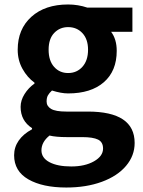

<svg xmlns="http://www.w3.org/2000/svg" viewBox="-20 -594 637 857"><path d="M43 99Q43 63 63.5 33.5Q84 4 123 -17V-22Q72 -55 72 -117Q72 -146 89.5 -174Q107 -202 134 -221V-225Q102 -248 80.5 -286.5Q59 -325 59 -372Q59 -464 120 -519Q181 -574 284 -574Q328 -574 370 -560H571V-452H476Q501 -419 501 -367Q501 -277 443.5 -227Q386 -177 284 -177Q253 -177 212 -190Q200 -179 194 -168.5Q188 -158 188 -141Q188 -120 208 -108Q228 -96 276 -96H372Q581 -96 581 44Q581 101 542.5 146.5Q504 192 434.5 217.5Q365 243 276 243Q170 243 106.5 206.5Q43 170 43 99ZM373 -372Q373 -419 348 -446Q323 -473 284 -473Q247 -473 222 -447Q197 -421 197 -372Q197 -323 221.5 -295.5Q246 -268 284 -268Q323 -268 348 -296Q373 -324 373 -372ZM440 69Q440 40 417.5 29Q395 18 347 18H278Q230 18 201 11Q165 40 165 77Q165 111 201 130Q237 149 298 149Q359 149 399.5 126Q440 103 440 69Z"/></svg>

Font: Merged Yaku Han JP
Style: Bold
Weight: 700
Designer: Ryoko NISHIZUKA 西塚涼子 (kana, bopomofo & ideographs); Paul D. Hunt (Latin, Greek & Cyrillic); Sandoll Communications 산돌커뮤니
Foundry: Adobe
Version: Version 2.004